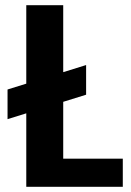

<svg xmlns="http://www.w3.org/2000/svg" viewBox="-20 -718 504 738"><path d="M9 -374 311 -468V-354L9 -260ZM223 -698V-108H452V0H81V-698Z"/></svg>

Font: Parkinsans SemiBold
Style: Regular
Weight: 600
Designer: Red Stone, Indian Type Foundry
Foundry: Indian Type Foundry
Version: Version 1.000